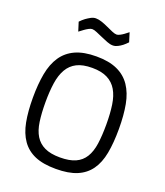

<svg xmlns="http://www.w3.org/2000/svg" viewBox="-165 -1029 985 1149"><g transform="rotate(20 328.0 -454.5)"><path d="M327 -63Q387 -63 425 -80Q463 -97 484.5 -132Q506 -167 513.5 -219.5Q521 -272 521 -344Q521 -413 513 -467Q505 -521 483.5 -557.5Q462 -594 424 -613.5Q386 -633 327 -633Q267 -633 229.5 -614Q192 -595 170.5 -558Q149 -521 141 -467Q133 -413 133 -344Q133 -275 140.5 -222Q148 -169 169.5 -134Q191 -99 229 -81Q267 -63 327 -63ZM327 10Q246 10 193.5 -12.5Q141 -35 109.5 -80Q78 -125 65.5 -191Q53 -257 53 -344Q53 -430 65.5 -497.5Q78 -565 109.5 -611.5Q141 -658 194 -682Q247 -706 327 -706Q407 -706 460 -682Q513 -658 544.5 -611.5Q576 -565 588.5 -498Q601 -431 601 -344Q601 -255 588.5 -188.5Q576 -122 544.5 -78Q513 -34 460.5 -12Q408 10 327 10ZM481 -852Q467 -837 453 -826Q440 -816 425 -808.5Q410 -801 395 -801Q378 -801 357.5 -809Q337 -817 316.5 -826Q296 -835 277.5 -843Q259 -851 247 -851Q238 -851 225 -844Q212 -837 201 -829Q187 -819 173 -808L155 -865Q169 -880 185 -892Q199 -902 214.5 -910.5Q230 -919 246 -919Q264 -919 285.5 -911.5Q307 -904 327 -894.5Q347 -885 365 -877.5Q383 -870 394 -870Q402 -870 414 -876Q426 -882 437 -890Q449 -899 463 -910Z"/></g></svg>

Font: Panefresco 400wt
Style: Regular
Weight: 400
Foundry: Campivisivi & Chank Co
Version: Version 1.002